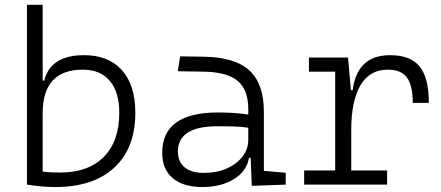

<svg xmlns="http://www.w3.org/2000/svg" viewBox="-20 -752 1798 782"><path d="M89.8 0V-732.4H153.8V-423.8H160.2Q186 -527.3 322.3 -527.3Q421.9 -527.3 476.6 -466.3Q531.2 -405.3 531.2 -293Q531.2 -148.9 445.8 -69.6Q360.4 9.8 204.6 9.8Q175.3 9.8 147.5 7.1Q119.6 4.4 89.8 0ZM153.8 -291V-53.2Q170.9 -50.8 189 -50Q207 -49.3 225.1 -49.3Q339.8 -49.3 402.8 -113Q465.8 -176.8 465.8 -293Q465.8 -377 427.2 -422.6Q388.7 -468.3 317.4 -468.3Q153.8 -468.3 153.8 -291Z M804.2 9.8Q726.1 9.8 683.3 -26.6Q640.6 -63 640.6 -129.4Q640.6 -293.9 867.7 -293.9Q902.8 -293.9 934.3 -291.7Q965.8 -289.6 991.2 -285.2V-307.1Q991.2 -386.2 948.5 -422.1Q905.8 -458 814 -460L704.1 -461.9L713.9 -522.5L810.5 -521Q937.5 -519 996.1 -464.8Q1054.7 -410.6 1054.7 -297.4V-56.2L1143.6 -48.3V0L1005.4 4.9L1001 -109.4H994.1Q985.4 -55.2 933.1 -22.7Q880.9 9.8 804.2 9.8ZM809.6 -47.9Q863.8 -47.9 904.5 -66.2Q945.3 -84.5 968.3 -115.2Q991.2 -146 991.2 -182.6V-231.9Q962.4 -236.3 929.4 -237.1Q896.5 -237.8 865.7 -237.8Q704.6 -237.8 704.6 -134.8Q704.6 -93.3 731.9 -70.6Q759.3 -47.9 809.6 -47.9Z M1218.8 0V-57.6H1345.2V-460H1238.3V-517.6H1397.5L1409.2 -384.8H1416.5Q1434.6 -527.3 1568.8 -527.3Q1651.4 -527.3 1689 -481.4Q1726.6 -435.5 1726.6 -333H1661.1Q1661.1 -404.8 1637.2 -436.5Q1613.3 -468.3 1560.5 -468.3Q1484.9 -468.3 1447.8 -404.3Q1410.6 -340.3 1410.6 -222.7V-57.6H1556.6V0Z"/></svg>

Font: Caskaydia Cove Light
Style: Regular
Weight: 300
Monospace: yes
Designer: Aaron Bell
Foundry: Saja Typeworks
Version: Version 4.300; ttfautohint (v1.8.3)